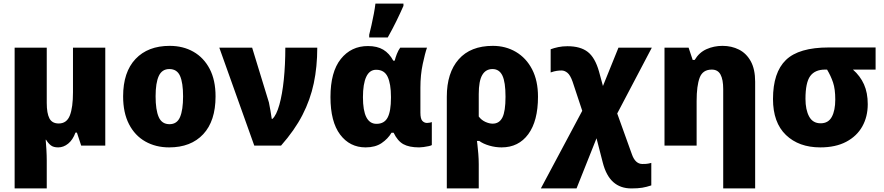

<svg xmlns="http://www.w3.org/2000/svg" viewBox="-20 -816 4952 1076"><path d="M570 -549V0H435L411 -73H403Q388 -32 362 -11Q336 10 306 10Q280 10 265.5 -1Q251 -12 238 -33H236Q238 -14 240 21.5Q242 57 242 84V240H62V-549H242V-239Q242 -181 257 -152.5Q272 -124 309 -124Q354 -124 371.5 -169Q389 -214 389 -299V-549Z M1188 -276Q1188 -138 1119 -64Q1050 10 928 10Q853 10 794.5 -23Q736 -56 703 -120Q670 -184 670 -276Q670 -412 739.5 -485.5Q809 -559 931 -559Q1006 -559 1064 -526Q1122 -493 1155 -430Q1188 -367 1188 -276ZM852 -276Q852 -200 869.5 -160Q887 -120 930 -120Q972 -120 989 -160Q1006 -200 1006 -276Q1006 -352 989 -390.5Q972 -429 929 -429Q888 -429 870 -390.5Q852 -352 852 -276Z M1209 -549H1393L1487 -242Q1491 -224 1495.5 -197Q1500 -170 1503 -150H1507Q1529 -170 1545.5 -228.5Q1562 -287 1570.5 -370Q1579 -453 1579 -549H1758Q1758 -442 1738.5 -349.5Q1719 -257 1675 -171.5Q1631 -86 1555 0H1405Z M2029 10Q1940 10 1886 -62Q1832 -134 1832 -272Q1832 -413 1890 -485.5Q1948 -558 2042 -558Q2094 -558 2128 -537.5Q2162 -517 2184 -476H2192Q2196 -493 2204 -513.5Q2212 -534 2223 -549H2373Q2362 -518 2349 -457Q2336 -396 2336 -325V-185Q2336 -150 2347 -138.5Q2358 -127 2373 -127Q2379 -127 2387.5 -128.5Q2396 -130 2400 -132V-3Q2396 0 2382.5 3Q2369 6 2354 8Q2339 10 2329 10Q2273 10 2240.5 -8Q2208 -26 2186 -72H2174Q2154 -38 2118.5 -14Q2083 10 2029 10ZM2090 -122Q2134 -122 2152.5 -157.5Q2171 -193 2171 -268V-273Q2171 -346 2152.5 -385.5Q2134 -425 2088 -425Q2051 -425 2032.5 -385.5Q2014 -346 2014 -271Q2014 -122 2090 -122ZM2049 -606V-621Q2055 -644 2062 -675.5Q2069 -707 2075 -738.5Q2081 -770 2084 -796H2241V-783Q2223 -742 2201.5 -698Q2180 -654 2153 -606Z M2995 -274Q2995 -138 2940.5 -64Q2886 10 2791 10Q2756 10 2722 0Q2688 -10 2666 -26H2653Q2653 -26 2655.5 -5.5Q2658 15 2660.5 45.5Q2663 76 2663 105V240H2484V-274Q2484 -408 2550.5 -483.5Q2617 -559 2742 -559Q2814 -559 2871.5 -525Q2929 -491 2962 -427.5Q2995 -364 2995 -274ZM2740 -429Q2702 -429 2682.5 -395.5Q2663 -362 2663 -289V-163Q2678 -143 2700 -133Q2722 -123 2741 -123Q2778 -123 2795.5 -157.5Q2813 -192 2813 -274Q2813 -356 2795.5 -392.5Q2778 -429 2740 -429Z M3160 -557Q3233 -557 3274 -525Q3315 -493 3337 -415L3359 -334L3446 -549H3633L3439 -180L3521 48Q3540 103 3580 103Q3588 103 3599.5 102.5Q3611 102 3630 97V223Q3603 232 3579 236Q3555 240 3518 240Q3457 240 3417 204.5Q3377 169 3358 95L3323 -41L3211 240H3011L3243 -195L3189 -358Q3176 -395 3160 -408Q3144 -421 3127 -421Q3115 -421 3100.5 -419Q3086 -417 3066 -410V-540Q3085 -547 3108.5 -552Q3132 -557 3160 -557Z M4029 -559Q4080 -559 4121.5 -538Q4163 -517 4187.5 -472.5Q4212 -428 4212 -358V240H4033V-317Q4033 -370 4018 -398Q4003 -426 3969 -426Q3918 -426 3901 -380.5Q3884 -335 3884 -250V0H3704V-549H3839L3862 -480H3873Q3898 -522 3939.5 -540.5Q3981 -559 4029 -559Z M4843 -232Q4843 -162 4812.5 -107.5Q4782 -53 4722.5 -21.5Q4663 10 4577 10Q4457 10 4384.5 -59.5Q4312 -129 4312 -261Q4312 -410 4384.5 -480Q4457 -550 4624 -550H4887V-426H4760Q4801 -390 4822 -343Q4843 -296 4843 -232ZM4494 -262Q4494 -201 4514.5 -163Q4535 -125 4579 -125Q4622 -125 4641.5 -161Q4661 -197 4661 -258Q4661 -317 4648.5 -354Q4636 -391 4615 -426H4604Q4547 -426 4520.5 -389.5Q4494 -353 4494 -262Z"/></svg>

Font: Noto Sans Disp ExtBd
Style: Regular
Weight: 800
Designer: Monotype Design Team
Foundry: Monotype Imaging Inc.
Version: Version 2.000;GOOG;noto-source:20170915:90ef993387c0; ttfaut